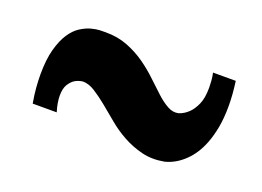

<svg xmlns="http://www.w3.org/2000/svg" viewBox="-53 -591 661 484"><g transform="rotate(20 277.5 -348.5)"><path d="M512.2 -475.1Q514.6 -457 515.9 -440.7Q517.1 -424.3 517.1 -409.2Q517.1 -377 512.5 -352.1Q507.8 -327.1 500.5 -308.1Q493.2 -289.1 483.9 -275.1Q474.6 -261.2 464.8 -252Q441.9 -229.5 413.1 -222.2Q380.9 -216.3 353.3 -223.1Q325.7 -230 301.8 -243.2Q277.8 -256.3 257.1 -273.7Q236.3 -291 217.8 -306.2Q199.2 -321.3 182.9 -331.5Q166.5 -341.8 150.9 -341.8Q138.7 -340.3 129.4 -334.5Q121.1 -329.1 114.5 -318.4Q107.9 -307.6 107.9 -288.1Q107.9 -279.8 109.6 -269.3Q111.3 -258.8 115.2 -246.1H50.8Q46.9 -268.1 45.4 -286.6Q43.9 -305.2 43.9 -321.8Q43.9 -362.3 51.5 -389.9Q59.1 -417.5 70.6 -434.8Q82 -452.1 96.2 -461.2Q110.4 -470.2 123.8 -473.9Q137.2 -477.5 147.7 -477.8Q158.2 -478 163.1 -478Q195.3 -478 221.9 -467.5Q248.5 -457 270.5 -441.4Q292.5 -425.8 310.8 -408.2Q329.1 -390.6 345 -376.2Q360.8 -361.8 375.5 -353.8Q390.1 -345.7 404.8 -349.1Q418.5 -353.5 429.7 -364.3Q439.5 -373.5 447.3 -390.6Q455.1 -407.7 455.1 -436Q455.1 -444.3 454.3 -454.3Q453.6 -464.4 451.2 -475.1Z"/></g></svg>

Font: Peralta
Style: Regular
Weight: 400
Designer: Astigmatic (AOETI)
Foundry: Astigmatic (AOETI)
Version: Version 1.000